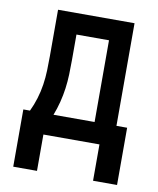

<svg xmlns="http://www.w3.org/2000/svg" viewBox="-78 -581 656 796"><g transform="rotate(10 250.0 -183.5)"><path d="M368 153V0H132V153H32V-88H60Q73 -115 82 -144.5Q91 -174 95.5 -204Q100 -234 101 -264.5Q102 -295 102 -325V-520H424V-88H469V153ZM332 -88V-432H195V-325Q195 -295 194 -264.5Q193 -234 189 -204.5Q185 -175 177.5 -145.5Q170 -116 159 -88Z"/></g></svg>

Font: Iosevka Semibold
Style: Regular
Weight: 600
Monospace: yes
Designer: Belleve Invis
Foundry: Belleve Invis
Version: Version 33.2.3; ttfautohint (v1.8.4)